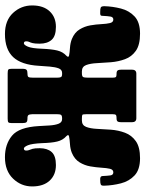

<svg xmlns="http://www.w3.org/2000/svg" viewBox="75 -646 586 776"><g transform="rotate(-90 368.0 -258.0)"><path d="M731 -129.5Q730 -95.5 721.5 -62.2Q713 -29 689.5 -7Q666 15 620 15Q574.5 15 550.5 -2Q526.5 -19 516.8 -45.8Q507 -72.5 504.5 -102.5Q502 -132.5 500.8 -159.2Q499.5 -186 493 -203Q486.5 -220 467.5 -220H460.5Q447.5 -220 444.8 -215.2Q442 -210.5 442 -194V-97Q442 -85.5 444.8 -82.8Q447.5 -80 455.5 -80H457.5Q468 -80 471.2 -75.5Q474.5 -71 474.5 -60V-18Q474.5 0 458.5 0H278Q262 0 262 -18V-60Q262 -71 265 -75.5Q268 -80 278.5 -80H280Q288.5 -80 291.5 -82.8Q294.5 -85.5 294.5 -97V-200Q294.5 -216.5 291.8 -218.2Q289 -220 276 -220H269Q250 -220 243.2 -203Q236.5 -186 235.2 -159.2Q234 -132.5 231.8 -102.5Q229.5 -72.5 219.5 -45.8Q209.5 -19 185.5 -2Q161.5 15 116.5 15Q70.5 15 47 -7Q23.5 -29 15 -62.2Q6.5 -95.5 5.5 -129.5Q5 -136.5 7 -140.5Q9 -144.5 17.5 -145.5L28 -146Q44 -147.5 44.5 -137Q45.5 -115.5 47.2 -104.2Q49 -93 59.5 -93Q70.5 -93 73.8 -106.5Q77 -120 78.2 -141.2Q79.5 -162.5 83.5 -185.8Q87.5 -209 99.8 -229.2Q112 -249.5 138 -260.5Q154 -267 173.5 -268.2Q193 -269.5 204 -271.8Q215 -274 205.5 -283Q189.5 -297 184 -319.8Q178.5 -342.5 177.5 -381Q175.5 -422.5 168.8 -438.5Q162 -454.5 155.5 -454.5Q147.5 -454.5 147.5 -445Q147.5 -437.5 149.8 -432.8Q152 -428 154.5 -419.2Q157 -410.5 157 -390.5Q157 -360 141.8 -342.5Q126.5 -325 89 -325Q49.5 -325 26 -350.2Q2.5 -375.5 2.5 -421Q2.5 -465.5 34 -498.2Q65.5 -531 120.5 -531Q173 -531 207.5 -502.5Q242 -474 246.5 -393.5Q247.5 -371 249 -349.5Q250.5 -328 256 -314Q261.5 -300 275 -300H277Q289 -300 291.8 -304.5Q294.5 -309 294.5 -321.5V-420Q294 -432.5 290.8 -436.2Q287.5 -440 280.5 -440H275.5Q266 -440 262.2 -444Q258.5 -448 258.5 -461V-503Q258.5 -514.5 261.8 -517.2Q265 -520 276.5 -520H460Q471.5 -520 474.8 -517.2Q478 -514.5 478 -503V-461Q478 -447.5 473.8 -443.8Q469.5 -440 459.5 -440H457Q448.5 -440 445.2 -436.5Q442 -433 442 -416.5V-321.5Q442 -309 444.5 -304.5Q447 -300 457 -300H461Q474.5 -300 479.8 -314Q485 -328 486.8 -349.5Q488.5 -371 490 -393.5Q494 -464.5 525.2 -497.8Q556.5 -531 618.5 -531Q673.5 -531 703.8 -498.2Q734 -465.5 734 -421Q734 -375.5 710.2 -350.2Q686.5 -325 647.5 -325Q610 -325 594.8 -342.5Q579.5 -360 579.5 -390.5Q579.5 -410.5 581.8 -419.2Q584 -428 586.5 -432.8Q589 -437.5 589 -445Q589 -454.5 581 -454.5Q574.5 -454.5 567.5 -438.5Q560.5 -422.5 559 -381Q557.5 -342.5 552 -319.8Q546.5 -297 531 -283Q521.5 -274 532.2 -271.8Q543 -269.5 562.5 -268.2Q582 -267 598.5 -260.5Q625 -249.5 637.2 -229.2Q649.5 -209 653.5 -185.8Q657.5 -162.5 658.5 -141.2Q659.5 -120 662.8 -106.5Q666 -93 677 -93Q687 -93 689 -104.2Q691 -115.5 692 -137Q692 -144 696 -145.2Q700 -146.5 708.5 -146L719 -145.5Q727 -144.5 729 -140.5Q731 -136.5 731 -129.5Z"/></g></svg>

Font: Besley* Condensed
Style: Bold
Weight: 700
Width: 3
Designer: Owen Earl
Foundry: indestructible type*
Version: Version 3.000; ttfautohint (v1.8.3)